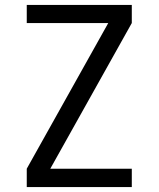

<svg xmlns="http://www.w3.org/2000/svg" viewBox="-20 -755 640 775"><path d="M88 0V-74L417 -662H88V-735H512V-662L183 -74H512V0Z"/></svg>

Font: Monocode
Style: Regular
Weight: 400
Designer: Belleve Invis
Foundry: Belleve Invis
Version: Version 16.1.0; ttfautohint (v1.8.4)